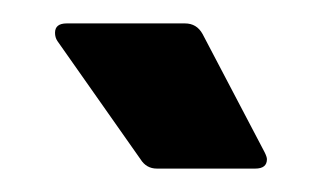

<svg xmlns="http://www.w3.org/2000/svg" viewBox="-20 -720 273 164"><path d="M206 -590Q208 -586 208 -584Q208 -576 198 -576H114Q105 -576 100 -584L29 -685Q27 -688 27 -692Q27 -700 37 -700H138Q148 -700 153 -691Z"/></svg>

Font: LinhAnh
Style: Bold
Weight: 700
Designer: Jeremy Tribby
Foundry: Tribby Type
Version: Version 1.408